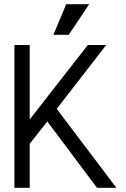

<svg xmlns="http://www.w3.org/2000/svg" viewBox="-20 -899 602 919"><path d="M122.1 -683.6V-327.1L400.4 -683.6H488.3L251.5 -377.9L537.1 0H444.3L206.5 -317.4L122.1 -210.9V0H48.8V-683.6ZM235.8 -732.4 296.9 -878.9H406.7L309.1 -732.4Z"/></svg>

Font: Sanitrixie
Style: Regular
Weight: 400
Designer: Jayvee D. Enaguas (Grand Chaos)
Version: Version 1.1 - 6/9/2013